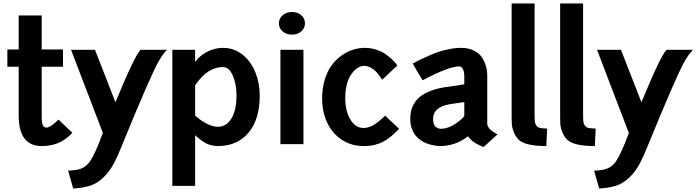

<svg xmlns="http://www.w3.org/2000/svg" viewBox="-20 -840 4059 1119"><path d="M22.9 -451.2V-551.8H88.9V-750H223.1V-551.8H347.2V-451.2H223.1V-167Q223.1 -150.9 223.4 -144.3Q223.6 -137.7 225.3 -125.2Q227.1 -112.8 231.7 -106.2Q236.3 -99.6 244.1 -97.2Q267.6 -89.8 320.8 -143.1L401.9 -65.9Q362.3 -24.4 319.6 -6.6Q276.9 11.2 223.1 11.2Q88.9 11.2 88.9 -167V-451.2Z M394 -549.8H533.7L652.8 -244.1Q767.1 -521 799.8 -549.8H953.6Q928.2 -524.9 903.3 -480.2Q878.4 -435.5 829.3 -323.2Q780.3 -210.9 683.6 24.9Q673.3 50.3 665 68.8Q656.7 87.4 644 111.6Q631.3 135.7 615.7 156.7Q600.1 177.7 582 194.8Q562.5 213.9 539.3 227.1Q516.1 240.2 491 246.3Q465.8 252.4 448 254.9Q430.2 257.3 406.7 258.8L377 154.8Q427.7 152.3 450.9 143.3Q474.1 134.3 488.8 119.1Q516.1 94.7 557.6 -7.8Q564.9 -29.3 579.6 -64.9Z M1117.2 243.2H984.4V-549.8H1117.2V-478Q1136.2 -508.8 1181.4 -534.9Q1226.6 -561 1280.3 -561Q1343.8 -561 1393.1 -521.7Q1442.4 -482.4 1468 -419.4Q1493.7 -356.4 1493.7 -283.2Q1493.7 -144.5 1428.5 -66.7Q1363.3 11.2 1249.5 11.2Q1233.4 11.2 1217.8 7.8Q1202.1 4.4 1191.4 0.2Q1180.7 -3.9 1167.7 -12.2Q1154.8 -20.5 1148.7 -25.1Q1142.6 -29.8 1131.1 -39.8Q1119.6 -49.8 1117.2 -51.8ZM1280.3 -449.2Q1189.9 -450.2 1117.2 -342.8V-167Q1148.9 -137.2 1185.1 -119.1Q1221.2 -101.1 1249.5 -101.1Q1299.3 -101.1 1328.9 -149.4Q1358.4 -197.8 1358.4 -283.2Q1358.4 -350.1 1336.7 -399.4Q1314.9 -448.7 1280.3 -449.2Z M1614.3 -549.8H1748.5V0H1614.3ZM1682.1 -770Q1714.4 -770 1735.8 -751.2Q1757.3 -732.4 1757.3 -704.1Q1757.3 -675.8 1735.8 -657Q1714.4 -638.2 1682.1 -638.2Q1648.9 -638.2 1627.2 -657Q1605.5 -675.8 1605.5 -704.1Q1605.5 -732.4 1627.2 -751.2Q1648.9 -770 1682.1 -770Z M2288.1 -468.8 2295.4 -458 2207 -375Q2205.1 -378.4 2201.9 -383.8Q2198.7 -389.2 2188 -403.1Q2177.2 -417 2166 -427.7Q2154.8 -438.5 2137.7 -447.3Q2120.6 -456.1 2104 -456.1Q2060.5 -456.1 2026.4 -405.8Q1992.2 -355.5 1992.2 -266.1Q1992.2 -193.8 2021.7 -144Q2051.3 -94.2 2099.1 -94.2Q2124 -94.2 2151.1 -107.9Q2178.2 -121.6 2225.1 -166L2306.2 -88.9Q2273.4 -55.2 2244.1 -33.7Q2214.8 -12.2 2188.2 -3.2Q2161.6 5.9 2143.1 8.5Q2124.5 11.2 2099.1 11.2Q2027.8 11.2 1972.2 -25.4Q1916.5 -62 1887 -124.8Q1857.4 -187.5 1857.4 -266.1Q1857.4 -325.2 1872.6 -375.2Q1887.7 -425.3 1912.6 -459Q1937.5 -492.7 1970.2 -516.1Q2002.9 -539.6 2037.4 -550.3Q2071.8 -561 2106.4 -561Q2141.1 -561 2173.1 -550.5Q2205.1 -540 2226.3 -524.9Q2247.6 -509.8 2263.9 -494.4Q2280.3 -479 2288.1 -468.8Z M2442.9 -372.1Q2426.8 -397.9 2412.6 -422.1Q2398.4 -446.3 2392.1 -458L2385.7 -469.2Q2406.7 -481.4 2430.2 -492.9Q2453.6 -504.4 2494.6 -522Q2535.6 -539.6 2581.5 -550.3Q2627.4 -561 2668 -561Q2705.1 -561 2733.6 -548.8Q2762.2 -536.6 2778.1 -518.8Q2793.9 -501 2804 -477.3Q2814 -453.6 2816.9 -434.3Q2819.8 -415 2819.8 -396V-119.1Q2819.8 -116.7 2820.1 -114.3Q2820.3 -111.8 2823.5 -104.2Q2826.7 -96.7 2832.3 -90.1Q2837.9 -83.5 2850.3 -74.2Q2862.8 -64.9 2879.9 -57.1L2797.9 17.1Q2731.4 -9.3 2708 -45.9Q2634.8 11.2 2543.9 11.2Q2536.6 11.2 2526.6 10.3Q2516.6 9.3 2499.3 5.4Q2481.9 1.5 2465.6 -4.6Q2449.2 -10.7 2431.6 -22.9Q2414.1 -35.2 2401.1 -51.3Q2388.2 -67.4 2379.6 -92Q2371.1 -116.7 2371.1 -147Q2371.1 -171.4 2375.5 -192.1Q2379.9 -212.9 2393.6 -236.3Q2407.2 -259.8 2429.4 -277.6Q2451.7 -295.4 2490.5 -310.5Q2529.3 -325.7 2581.1 -333Q2667.5 -344.2 2686 -349.1V-396Q2686 -403.3 2685.1 -411.6Q2684.1 -419.9 2681.2 -429.9Q2678.2 -439.9 2671.6 -446.5Q2665 -453.1 2655.8 -453.1Q2596.2 -453.1 2442.9 -372.1ZM2543 -89.8Q2578.1 -86.9 2617.7 -108.6Q2657.2 -130.4 2686 -163.1V-245.1Q2674.8 -242.7 2628.9 -236.8L2597.2 -231.9Q2503.9 -214.4 2503.9 -147Q2503.9 -129.9 2508.5 -117.4Q2513.2 -105 2520.8 -99.6Q2528.3 -94.2 2533.2 -92.3Q2538.1 -90.3 2543 -89.8Z M2961.9 -819.8H3095.7V-166Q3095.7 -140.6 3097.7 -128.2Q3099.6 -115.7 3107.4 -106.2Q3115.2 -96.7 3129.2 -94Q3143.1 -91.3 3168.9 -90.8L3164.1 11.2Q3041 11.2 3002.9 -25.9Q2983.9 -44.9 2974.1 -70.8Q2964.4 -96.7 2963.1 -112.3Q2961.9 -127.9 2961.9 -153.8Z M3244.6 -819.8H3378.4V-166Q3378.4 -140.6 3380.4 -128.2Q3382.3 -115.7 3390.1 -106.2Q3397.9 -96.7 3411.9 -94Q3425.8 -91.3 3451.7 -90.8L3446.8 11.2Q3323.7 11.2 3285.6 -25.9Q3266.6 -44.9 3256.8 -70.8Q3247.1 -96.7 3245.8 -112.3Q3244.6 -127.9 3244.6 -153.8Z M3459.5 -549.8H3599.1L3718.3 -244.1Q3832.5 -521 3865.2 -549.8H4019Q3993.7 -524.9 3968.8 -480.2Q3943.8 -435.5 3894.8 -323.2Q3845.7 -210.9 3749 24.9Q3738.8 50.3 3730.5 68.8Q3722.2 87.4 3709.5 111.6Q3696.8 135.7 3681.2 156.7Q3665.5 177.7 3647.5 194.8Q3627.9 213.9 3604.7 227.1Q3581.5 240.2 3556.4 246.3Q3531.2 252.4 3513.4 254.9Q3495.6 257.3 3472.2 258.8L3442.4 154.8Q3493.2 152.3 3516.4 143.3Q3539.6 134.3 3554.2 119.1Q3581.5 94.7 3623 -7.8Q3630.4 -29.3 3645 -64.9Z"/></svg>

Font: Junction Bold
Style: Bold
Weight: 700
Designer: Caroline Hadilaksono
Foundry: Caroline Hadilaksono
Version: Version 001.001